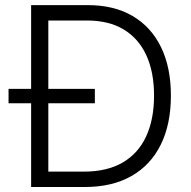

<svg xmlns="http://www.w3.org/2000/svg" viewBox="-20 -748 764 768"><path d="M319.3 0H142.6V-61.5H315.4Q408.2 -61.5 470.7 -97.9Q533.2 -134.3 564.7 -202.6Q596.2 -271 596.2 -365.7Q596.2 -459.5 565.4 -526.6Q534.7 -593.8 475.1 -629.9Q415.5 -666 327.6 -666H140.1V-727.5H331.5Q436 -727.5 510.3 -684.1Q584.5 -640.6 624 -559.6Q663.6 -478.5 663.6 -365.7Q663.6 -251 623 -169.2Q582.5 -87.4 505.6 -43.7Q428.7 0 319.3 0ZM173.3 -727.5V0H104.5V-727.5ZM14.2 -335V-392.6H359.4V-335Z"/></svg>

Font: Inter 17pt Light
Style: Regular
Weight: 300
Version: Version 4.001;git-66647c0bb